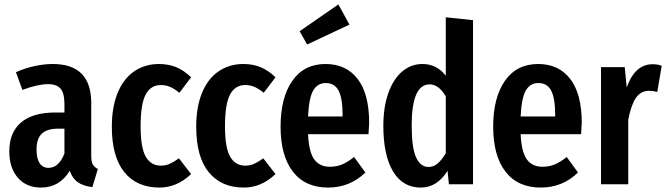

<svg xmlns="http://www.w3.org/2000/svg" viewBox="-20 -832 3008 867"><path d="M422 -69 397 13Q356 8 331.5 -9Q307 -26 295 -61Q249 15 165 15Q99 15 60.5 -29.5Q22 -74 22 -148Q22 -234 75 -279Q128 -324 230 -324H271V-361Q271 -411 253.5 -431.5Q236 -452 197 -452Q151 -452 81 -426L52 -506Q92 -524 135.5 -533.5Q179 -543 218 -543Q392 -543 392 -367V-128Q392 -102 399 -89.5Q406 -77 422 -69ZM271 -139V-251H242Q192 -251 168.5 -228Q145 -205 145 -157Q145 -116 159 -95Q173 -74 199 -74Q246 -74 271 -139Z M843 -483 790 -413Q768 -431 748.5 -439.5Q729 -448 706 -448Q661 -448 638 -405.5Q615 -363 615 -262Q615 -164 638.5 -124Q662 -84 706 -84Q728 -84 746 -92Q764 -100 788 -117L843 -46Q779 15 700 15Q598 15 541.5 -54.5Q485 -124 485 -260Q485 -348 511 -412Q537 -476 585.5 -509.5Q634 -543 698 -543Q741 -543 776 -528.5Q811 -514 843 -483Z M1224 -483 1171 -413Q1149 -431 1129.5 -439.5Q1110 -448 1087 -448Q1042 -448 1019 -405.5Q996 -363 996 -262Q996 -164 1019.5 -124Q1043 -84 1087 -84Q1109 -84 1127 -92Q1145 -100 1169 -117L1224 -46Q1160 15 1081 15Q979 15 922.5 -54.5Q866 -124 866 -260Q866 -348 892 -412Q918 -476 966.5 -509.5Q1015 -543 1079 -543Q1122 -543 1157 -528.5Q1192 -514 1224 -483Z M1644 -226H1371Q1375 -144 1399.5 -111.5Q1424 -79 1469 -79Q1500 -79 1525 -89.5Q1550 -100 1579 -123L1630 -53Q1560 15 1462 15Q1358 15 1302.5 -57Q1247 -129 1247 -260Q1247 -391 1300 -467Q1353 -543 1450 -543Q1543 -543 1595 -475.5Q1647 -408 1647 -277Q1647 -268 1644 -226ZM1527 -313Q1527 -388 1509 -422.5Q1491 -457 1451 -457Q1414 -457 1394.5 -423.5Q1375 -390 1371 -306H1527ZM1558 -721 1367 -631 1333 -691 1508 -812Z M2116 -741V0H2007L2001 -61Q1954 15 1880 15Q1798 15 1754.5 -58.5Q1711 -132 1711 -264Q1711 -348 1733.5 -411.5Q1756 -475 1796 -509Q1836 -543 1888 -543Q1952 -543 1993 -490V-754ZM1993 -140V-397Q1961 -451 1920 -451Q1839 -451 1839 -265Q1839 -164 1859 -121Q1879 -78 1915 -78Q1938 -78 1956.5 -94Q1975 -110 1993 -140Z M2604 -226H2331Q2335 -144 2359.5 -111.5Q2384 -79 2429 -79Q2460 -79 2485 -89.5Q2510 -100 2539 -123L2590 -53Q2520 15 2422 15Q2318 15 2262.5 -57Q2207 -129 2207 -260Q2207 -391 2260 -467Q2313 -543 2410 -543Q2503 -543 2555 -475.5Q2607 -408 2607 -277Q2607 -268 2604 -226ZM2487 -313Q2487 -388 2469 -422.5Q2451 -457 2411 -457Q2374 -457 2354.5 -423.5Q2335 -390 2331 -306H2487Z M2968 -535 2948 -417Q2928 -422 2911 -422Q2873 -422 2851 -389Q2829 -356 2817 -291V0H2694V-529H2801L2810 -437Q2847 -542 2927 -542Q2950 -542 2968 -535Z"/></svg>

Font: Fira Sans Compressed Medium
Style: Regular
Weight: 500
Width: 1
Designer: bBox Type GmbH & Carrois Corporate GbR & Edenspiekermann AG
Foundry: bBox Type GmbH & Carrois Corporate GbR & Edenspiekermann AG
Version: Version 4.301